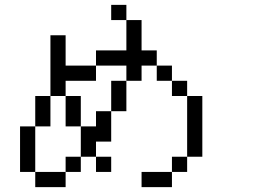

<svg xmlns="http://www.w3.org/2000/svg" viewBox="-20 -770 1040 790"><path d="M437.5 -62.5V-125H375V-62.5ZM125 -62.5V0H250V-62.5ZM125 -62.5V-250H62.5V-62.5ZM250 -62.5H312.5V-125H250ZM687.5 -62.5H562.5V0H687.5ZM687.5 -62.5H750V-125H687.5ZM312.5 -125H375V-187.5H437.5Q437.5 -187.5 437.5 -312.5H375V-250H312.5Q312.5 -250 312.5 -125ZM750 -125H812.5Q812.5 -125 812.5 -375H750Q750 -375 750 -125ZM125 -250H187.5Q187.5 -250 187.5 -375H125Q125 -375 125 -250ZM312.5 -250Q312.5 -250 312.5 -375H250Q250 -375 250 -250ZM437.5 -312.5H500Q500 -312.5 500 -437.5H437.5Q437.5 -437.5 437.5 -312.5ZM187.5 -375H250V-437.5H375V-500H250Q250 -500 250 -625H187.5Q187.5 -625 187.5 -375ZM750 -375V-437.5H687.5V-375ZM500 -437.5H562.5V-500H625V-437.5H687.5V-500H625V-562.5H562.5Q562.5 -562.5 562.5 -687.5H500Q500 -687.5 500 -562.5H375V-500H500ZM500 -687.5V-750H437.5V-687.5Z"/></svg>

Font: Unifont
Style: Regular
Weight: 500
Version: Version 15.1.04